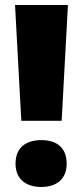

<svg xmlns="http://www.w3.org/2000/svg" viewBox="-20 -734 330 766"><path d="M226 -252 251 -714H40L65 -252ZM42 -81C42 -15 89 12 145 12C200 12 246 -15 246 -81C246 -150 200 -175 145 -175C89 -175 42 -150 42 -81Z"/></svg>

Font: Noto Sans Thai Looped Black
Style: Regular
Weight: 900
Designer: Sasikarn Vongin, Ben Mitchell
Foundry: The Fontpad Ltd
Version: Version 1.001